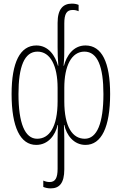

<svg xmlns="http://www.w3.org/2000/svg" viewBox="-20 -790 673 1060"><path d="M260 250C307 250 335 222 335 145V-22C335 -46 334 -68 333 -100H335C347 -44 387 10 452 10C540 10 588 -88 588 -271C588 -446 542 -539 452 -539C383 -539 347 -480 333 -427H331C335 -469 335 -495 335 -529V-661C335 -713 348 -735 381 -735C393 -735 403 -733 414 -728V-763C405 -767 393 -770 377 -770C329 -770 298 -741 298 -664V-529C298 -495 299 -469 302 -427H300C286 -480 249 -539 181 -539C91 -539 44 -446 44 -271C44 -88 92 10 180 10C246 10 286 -44 298 -100H300C299 -68 298 -46 298 -22V142C298 193 285 215 254 215C242 215 230 212 219 207V242C229 246 242 250 260 250ZM185 -24C117 -24 82 -111 82 -271C82 -421 114 -505 187 -505C258 -505 298 -427 298 -305V-231C298 -88 252 -24 185 -24ZM448 -24C381 -24 335 -88 335 -231V-305C335 -427 375 -505 446 -505C519 -505 551 -421 551 -271C551 -111 516 -24 448 -24Z"/></svg>

Font: Noto Sans Georgian ExtraCondensed ExtraLight
Style: Regular
Weight: 200
Width: 2
Designer: Monotype Design Team, Akaki Razmadze
Foundry: Google LLC
Version: Version 2.005